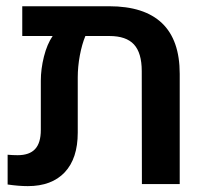

<svg xmlns="http://www.w3.org/2000/svg" viewBox="-20 -601 676 627"><path d="M566.9 -359.9V0H443.4L442.9 -368.7Q442.9 -428.2 417.5 -455.8Q392.1 -483.4 337.4 -483.4H258.8Q247.6 -456.5 240.7 -419.9Q233.9 -383.3 233.9 -348.1V-168Q233.9 -83.5 191.4 -38.3Q148.9 6.8 70.8 6.8Q41 6.8 4.9 1.5V-95.7Q22 -94.2 37.6 -94.2Q76.2 -94.2 94.7 -114.3Q113.3 -134.3 113.3 -176.8V-337.4Q113.3 -375.5 123.5 -416.3Q133.8 -457 151.9 -483.4H52.7V-580.6H336.4Q451.2 -580.6 509 -525.4Q566.9 -470.2 566.9 -359.9Z"/></svg>

Font: Heebo Medium
Style: Regular
Weight: 500
Designer: Oded Ezer
Foundry: Meir Sadan
Version: Version 2.001; ttfautohint (v1.5.14-ce02) -l 8 -r 50 -G 200 